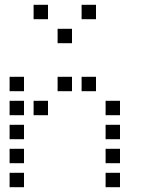

<svg xmlns="http://www.w3.org/2000/svg" viewBox="-20 -800 640 800"><path d="M121 -780Q120 -780 120 -780Q120 -780 120 -779V-721Q120 -720 120 -720Q120 -720 121 -720H179Q180 -720 180 -720Q180 -720 180 -721V-779Q180 -780 180 -780Q180 -780 179 -780ZM321 -780Q320 -780 320 -780Q320 -780 320 -779V-721Q320 -720 320 -720Q320 -720 321 -720H379Q380 -720 380 -720Q380 -720 380 -721V-779Q380 -780 380 -780Q380 -780 379 -780ZM221 -680Q220 -680 220 -680Q220 -680 220 -679V-621Q220 -620 220 -620Q220 -620 221 -620H279Q280 -620 280 -620Q280 -620 280 -621V-679Q280 -680 280 -680Q280 -680 279 -680ZM21 -480Q20 -480 20 -480Q20 -480 20 -479V-421Q20 -420 20 -420Q20 -420 21 -420H79Q80 -420 80 -420Q80 -420 80 -421V-479Q80 -480 80 -480Q80 -480 79 -480ZM221 -480Q220 -480 220 -480Q220 -480 220 -479V-421Q220 -420 220 -420Q220 -420 221 -420H279Q280 -420 280 -420Q280 -420 280 -421V-479Q280 -480 280 -480Q280 -480 279 -480ZM321 -480Q320 -480 320 -480Q320 -480 320 -479V-421Q320 -420 320 -420Q320 -420 321 -420H379Q380 -420 380 -420Q380 -420 380 -421V-479Q380 -480 380 -480Q380 -480 379 -480ZM21 -380Q20 -380 20 -380Q20 -380 20 -379V-321Q20 -320 20 -320Q20 -320 21 -320H79Q80 -320 80 -320Q80 -320 80 -321V-379Q80 -380 80 -380Q80 -380 79 -380ZM121 -380Q120 -380 120 -380Q120 -380 120 -379V-321Q120 -320 120 -320Q120 -320 121 -320H179Q180 -320 180 -320Q180 -320 180 -321V-379Q180 -380 180 -380Q180 -380 179 -380ZM421 -380Q420 -380 420 -380Q420 -380 420 -379V-321Q420 -320 420 -320Q420 -320 421 -320H479Q480 -320 480 -320Q480 -320 480 -321V-379Q480 -380 480 -380Q480 -380 479 -380ZM21 -280Q20 -280 20 -280Q20 -280 20 -279V-221Q20 -220 20 -220Q20 -220 21 -220H79Q80 -220 80 -220Q80 -220 80 -221V-279Q80 -280 80 -280Q80 -280 79 -280ZM421 -280Q420 -280 420 -280Q420 -280 420 -279V-221Q420 -220 420 -220Q420 -220 421 -220H479Q480 -220 480 -220Q480 -220 480 -221V-279Q480 -280 480 -280Q480 -280 479 -280ZM21 -180Q20 -180 20 -180Q20 -180 20 -179V-121Q20 -120 20 -120Q20 -120 21 -120H79Q80 -120 80 -120Q80 -120 80 -121V-179Q80 -180 80 -180Q80 -180 79 -180ZM421 -180Q420 -180 420 -180Q420 -180 420 -179V-121Q420 -120 420 -120Q420 -120 421 -120H479Q480 -120 480 -120Q480 -120 480 -121V-179Q480 -180 480 -180Q480 -180 479 -180ZM21 -80Q20 -80 20 -80Q20 -80 20 -79V-21Q20 -20 20 -20Q20 -20 21 -20H79Q80 -20 80 -20Q80 -20 80 -21V-79Q80 -80 80 -80Q80 -80 79 -80ZM421 -80Q420 -80 420 -80Q420 -80 420 -79V-21Q420 -20 420 -20Q420 -20 421 -20H479Q480 -20 480 -20Q480 -20 480 -21V-79Q480 -80 480 -80Q480 -80 479 -80Z"/></svg>

Font: Doto Medium
Style: Regular
Weight: 500
Monospace: yes
Version: Version 1.000